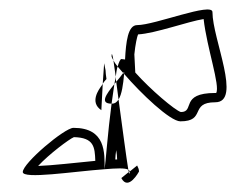

<svg xmlns="http://www.w3.org/2000/svg" viewBox="-20 -620 538 413"><path d="M62 -263C85 -288 129 -321 139 -325C182 -324 184 -304 185 -274C143 -270 92 -264 62 -263ZM228 -277C228 -283 229 -290 230 -297C231 -290 232 -283 232 -277ZM269 -503C271 -524 275 -542 277 -546C314 -548 385 -574 418 -579C425 -517 454 -435 445 -420H443C366 -420 400 -379 369 -379C356 -383 304 -427 271 -464ZM198 -383 201 -440C200 -438 199 -436 198 -435C193 -428 172 -400 198 -383ZM241 -237C256 -208 279 -251 279 -251C279 -256 277 -260 275 -264L259 -251C259 -245 258 -245 257 -250ZM29 -250C29 -234 137 -251 205 -256C205 -291 208 -345 138 -345C119 -345 29 -269 29 -250ZM201 -440C203 -443 206 -447 209 -450C208 -457 207 -465 207 -469C206 -475 205 -480 204 -484ZM256 -255C256 -253 257 -251 257 -250L259 -251C259 -252 258 -254 256 -255ZM205 -256C230 -258 249 -259 256 -255C252 -279 243 -347 235 -406C231 -400 227 -397 221 -397H220C212 -337 207 -268 205 -256ZM224 -490C225 -481 227 -470 229 -455C230 -463 231 -471 233 -477C229 -482 226 -486 224 -490ZM220 -499C220 -497 222 -494 224 -490C222 -503 220 -508 220 -499ZM230 -444C232 -432 233 -419 235 -406C242 -417 245 -438 247 -461L245 -463C241 -457 235 -450 230 -444ZM233 -477C236 -473 241 -468 245 -463L247 -465V-461C283 -419 346 -359 368 -359C424 -359 387 -400 443 -400C501 -400 437 -536 437 -594C437 -616 313 -566 275 -566C255 -566 251 -530 249 -492C247 -492 244 -493 241 -493C239 -493 236 -487 233 -477ZM226 -439C227 -441 229 -442 230 -444C229 -448 229 -452 229 -455C228 -450 227 -445 226 -439ZM220 -397C222 -412 224 -426 226 -439C208 -417 194 -397 220 -397ZM205 -255C205 -254 205 -254 205 -256Z"/></svg>

Font: CiSf CamouflageKit II
Style: Outline
Weight: 400
Version: Version 1